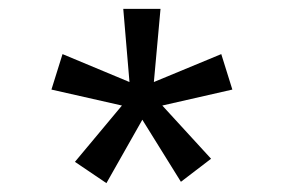

<svg xmlns="http://www.w3.org/2000/svg" viewBox="-20 -547 640 433"><path d="M342 -527H258L272 -362L121 -425L96 -345L255 -309L149 -182L220 -134L301 -277L388 -137L456 -189L346 -309L504 -345L479 -425L327 -362Z"/></svg>

Font: FiraMono Nerd Font
Style: Regular
Weight: 400
Designer: Carrois Corporate & Edenspiekermann AG
Foundry: Carrois Corporate GbR & Edenspiekermann AG
Version: Version 003.206;Nerd Fonts 3.3.0